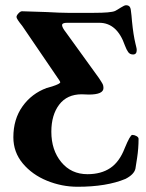

<svg xmlns="http://www.w3.org/2000/svg" viewBox="-20 -699 558 733"><path d="M31 -175Q31 -244 66 -293Q101 -342 158 -363L179 -369Q210 -379 210 -385Q210 -387 206 -393L65 -600Q43 -627 43 -634Q43 -640 50.5 -648Q58 -656 64 -656L158 -653Q211 -650 238 -650H339Q403 -650 419 -657Q427 -661 441 -670Q455 -679 461 -679Q470 -679 474.5 -674Q479 -669 480 -656Q482 -643 484 -617Q489 -566 497 -533Q498 -528 500 -520.5Q502 -513 502 -508Q502 -491 488 -491Q476 -491 469.5 -500Q463 -509 457 -525Q427 -612 359 -612H236Q217 -612 217 -603Q217 -594 232 -575L344 -420L357 -402Q369 -384 372 -378Q375 -372 375 -363Q375 -338 319 -338L292 -339Q236 -339 206 -299.5Q176 -260 176 -196Q176 -126 214 -80Q252 -34 314 -34Q366 -34 401 -57.5Q436 -81 456 -133Q477 -184 485 -184Q493 -184 501 -179.5Q509 -175 509 -169Q509 -133 503.5 -96.5Q498 -60 497 -55Q492 -33 459 -16Q387 14 276 14Q216 14 159.5 -9Q103 -32 67 -75Q31 -118 31 -175Z"/></svg>

Font: EB Garamond SemiBold
Style: Regular
Weight: 600
Designer: Georg Duffner and Octavio Pardo
Foundry: Georg Duffner
Version: Version 1.000